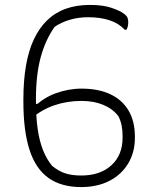

<svg xmlns="http://www.w3.org/2000/svg" viewBox="-20 -740 640 780"><path d="M345 -720Q399 -720 433.5 -708Q468 -696 481 -686Q495 -676 498 -668Q501 -660 501 -649Q501 -645 500.5 -641.5Q500 -638 499.5 -635Q499 -632 498 -629Q497 -626 496 -623.5Q495 -621 493 -619H487Q463 -645 425.5 -657.5Q388 -670 338 -670Q298 -670 263 -659.5Q228 -649 202 -631Q165 -579 145.5 -508Q126 -437 126 -337V-328Q126 -266 133 -216.5Q140 -167 155 -129.5Q170 -92 192 -66Q219 -44 246 -35.5Q273 -27 310 -27Q387 -27 432.5 -68.5Q478 -110 478 -181V-187Q478 -211 474 -230.5Q470 -250 461 -268Q438 -298 399.5 -314Q361 -330 311 -330Q252 -330 200 -312Q148 -294 107 -258L102 -318H152L111 -298Q152 -341 205 -360.5Q258 -380 311 -380Q380 -380 428.5 -357Q477 -334 502.5 -290.5Q528 -247 528 -185V-180Q528 -121 500.5 -75.5Q473 -30 424 -5Q375 20 310 20Q229 20 177 -17Q125 -54 100 -131Q75 -208 75 -327V-336Q75 -412 85.5 -473Q96 -534 117.5 -580Q139 -626 171.5 -657.5Q204 -689 247.5 -704.5Q291 -720 345 -720Z"/></svg>

Font: Recursive Casual Light
Style: Regular
Weight: 300
Version: Version 1.047